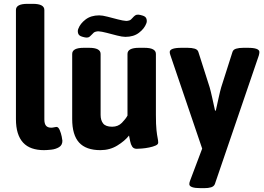

<svg xmlns="http://www.w3.org/2000/svg" viewBox="-20 -774 1375 1000"><path d="M151 -754Q211 -754 211 -722V-152Q211 -130 219.5 -119.5Q228 -109 247 -109Q254 -109 262 -111Q270 -113 274 -113Q284 -113 291 -96.5Q298 -80 301.5 -62.5Q305 -45 305 -41Q305 -18 287.5 -7.5Q270 3 247 5.5Q224 8 209 8Q174 8 146.5 -1.5Q119 -11 100.5 -31Q82 -51 72.5 -81.5Q63 -112 63 -154V-722Q63 -754 123 -754Z M732 -525Q792 -525 792 -493V-176Q792 -124 795 -96.5Q798 -69 801 -55.5Q804 -42 804 -31Q804 -22 790.5 -16Q777 -10 757.5 -6Q738 -2 719.5 -0.5Q701 1 692 1Q676 1 668.5 -10.5Q661 -22 658 -38Q655 -54 652 -68Q630 -40 591 -16Q552 8 503 8Q428 8 392 -31.5Q356 -71 356 -154V-493Q356 -525 416 -525H444Q504 -525 504 -493V-176Q504 -147 517.5 -130.5Q531 -114 564 -114Q595 -114 615 -134.5Q635 -155 644 -172V-493Q644 -525 704 -525ZM496.7 -694Q513.2 -694 540.1 -687Q567.1 -680 594 -673Q621 -666 637.5 -665Q644.1 -665 652.9 -667.5Q661.7 -670 670.5 -681Q682.6 -695 691.4 -697Q700.2 -699 711.2 -696L722.2 -693Q739.8 -688 743.1 -675Q746.4 -662 742 -652Q732.1 -625 704 -603.5Q676 -582 633.1 -582Q616.6 -582 589.6 -589Q562.7 -596 535.7 -603Q508.8 -610 492.3 -611Q485.7 -611 476.9 -608.5Q468.1 -606 459.3 -595Q447.2 -581 438.4 -579Q429.6 -577 418.6 -580L407.6 -583Q390 -588 386.7 -601Q383.4 -614 387.8 -624Q397.7 -651 425.7 -672.5Q453.8 -694 496.7 -694Z M1271 -525Q1331 -525 1331 -503Q1331 -496 1328 -485L1099 185Q1094 197 1079.5 201.5Q1065 206 1043 206H1026Q966 206 966 185Q966 181 967 176.5Q968 172 970 167L1033 0L868 -485Q866 -490 865 -494.5Q864 -499 864 -503Q864 -525 925 -525H957Q979 -525 994 -520.5Q1009 -516 1013 -504L1072 -319Q1077 -302 1085 -266Q1093 -230 1100 -198H1104Q1111 -230 1119 -266Q1127 -302 1132 -319L1191 -504Q1195 -516 1210 -520.5Q1225 -525 1247 -525Z"/></svg>

Font: Asap VF Beta
Style: Regular
Weight: 400
Designer: Pablo Cosgaya
Foundry: Pablo Cosgaya
Version: Version 1.007